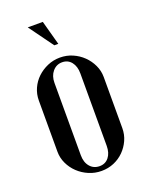

<svg xmlns="http://www.w3.org/2000/svg" viewBox="-131 -738 626 815"><g transform="rotate(-20 182.0 -331.0)"><path d="M182 -504Q212 -504 238.5 -492.5Q265 -481 285 -461.5Q305 -442 317 -416.5Q329 -391 329 -363V-132Q329 -103 317.5 -77.5Q306 -52 286.5 -32.5Q267 -13 241 -2Q215 9 185 9Q155 9 128 -2.5Q101 -14 80.5 -33.5Q60 -53 48 -78.5Q36 -104 36 -132V-363Q36 -392 47.5 -417.5Q59 -443 79 -462Q99 -481 125.5 -492.5Q152 -504 182 -504ZM184 -482Q158 -482 141 -462Q124 -442 124 -411V-84Q124 -52 140.5 -32.5Q157 -13 184 -13Q210 -13 225.5 -32.5Q241 -52 241 -84V-411Q241 -443 225.5 -462.5Q210 -482 184 -482ZM178 -561 98 -671H166L196 -561Z"/></g></svg>

Font: Moniqa SemBd Heading
Style: Regular
Weight: 600
Designer: Rajesh Rajput
Foundry: Rajesh Rajput
Version: Version 1.000